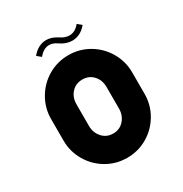

<svg xmlns="http://www.w3.org/2000/svg" viewBox="-199 -1018 1137 1190"><g transform="rotate(-30 370.0 -423.0)"><path d="M370 -715Q449 -715 515.5 -676Q582 -637 621 -570Q660 -503 660 -425V-271Q660 -193 621 -126Q582 -59 515.5 -20Q449 19 370 19Q291 19 224.5 -20Q158 -59 119 -126Q80 -193 80 -271V-425Q80 -503 119 -570Q158 -637 224.5 -676Q291 -715 370 -715ZM370 -155Q417 -155 447 -189Q477 -223 477 -271V-426Q477 -475 447 -508Q417 -541 370 -541Q322 -541 292 -508Q262 -475 262 -426V-271Q262 -223 292 -189Q322 -155 370 -155ZM541 -833Q497 -780 438 -780Q396 -780 355 -808Q326 -829 298 -829Q258 -829 224 -787L195 -811Q240 -865 298 -865Q336 -865 376 -839Q408 -817 439 -817Q480 -817 512 -857Z"/></g></svg>

Font: Major Mono Display
Style: Regular
Weight: 400
Designer: Emre Parlak
Foundry: Emre Parlak
Version: Version 2.000; ttfautohint (v1.8) -l 8 -r 50 -G 200 -x 14 -D